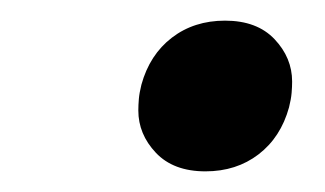

<svg xmlns="http://www.w3.org/2000/svg" viewBox="-20 -552 315 186"><path d="M179 -386Q148 -386 131 -404Q114 -422 114 -445Q114 -450 114.5 -456Q115 -462 117 -470Q125 -499 146.5 -515.5Q168 -532 198 -532Q229 -532 246 -514Q263 -496 263 -473Q263 -468 262.5 -462Q262 -456 260 -448Q252 -419 230.5 -402.5Q209 -386 179 -386Z"/></svg>

Font: IBM Plex Serif Medm
Style: Italic
Weight: 500
Italic angle: -14°
Designer: Mike Abbink, Paul van der Laan, Pieter van Rosmalen
Foundry: Bold Monday
Version: Version 3.001